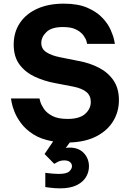

<svg xmlns="http://www.w3.org/2000/svg" viewBox="-20 -770 706 1051"><path d="M309 261Q281 261 254.5 257.5Q228 254 228 254V176Q228 176 240 177.5Q252 179 269 180.5Q286 182 301 182Q345 182 359.5 168Q374 154 374 140Q374 126 363 117Q352 108 332 108Q310 108 293.5 117.5Q277 127 277 127L224 73L271 4Q206 -7 163.5 -34Q121 -61 96 -94.5Q71 -128 59 -159Q47 -190 43.5 -210.5Q40 -231 40 -231H196Q196 -231 200.5 -214Q205 -197 220 -174.5Q235 -152 266 -135.5Q297 -119 350 -119Q415 -119 446 -146.5Q477 -174 477 -212Q477 -246 453.5 -266Q430 -286 381 -296L282 -315Q222 -326 170.5 -350Q119 -374 87 -416.5Q55 -459 55 -526Q55 -594 89 -644.5Q123 -695 184.5 -722.5Q246 -750 329 -750Q407 -750 458.5 -727.5Q510 -705 540.5 -672.5Q571 -640 585.5 -607Q600 -574 604.5 -552Q609 -530 609 -530H457Q457 -530 453.5 -544Q450 -558 437 -576Q424 -594 397.5 -608Q371 -622 325 -622Q262 -622 234 -594.5Q206 -567 206 -535Q206 -502 234 -484Q262 -466 307 -457L412 -436Q472 -425 522 -399Q572 -373 601.5 -329.5Q631 -286 631 -222Q631 -159 600 -107.5Q569 -56 509 -24.5Q449 7 362 10L340 40Q350 38 362 38Q411 38 439 68Q467 98 467 141Q467 172 450.5 199.5Q434 227 399 244Q364 261 309 261Z"/></svg>

Font: Be Vietnam Pro
Style: Bold
Weight: 700
Designer: Lam Bao, Tony Le, Vietanh Nguyen
Foundry: Yellow Type Foundry
Version: Version 1.002; ttfautohint (v1.8.3)